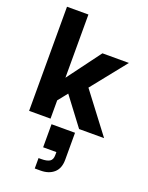

<svg xmlns="http://www.w3.org/2000/svg" viewBox="-185 -792 936 1213"><g transform="rotate(20 283.5 -185.0)"><path d="M359 -500H537L350 -266L552 0H384L243 -187L192 -123V0H48V-700H192V-275ZM210 31H368V212Q368 271 334 300.5Q300 330 245 330H206V260H224Q262 260 280.5 248.5Q299 237 299 206V186H210Z"/></g></svg>

Font: Overused Grotesk
Style: Bold
Weight: 700
Version: Version 0.003